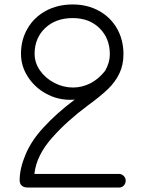

<svg xmlns="http://www.w3.org/2000/svg" viewBox="-20 -840 651 860"><path d="M513 -61Q525 -61 534 -52Q543 -43 543 -31Q543 -18 534.5 -9Q526 0 514 0H104Q87 0 77.5 -8.5Q68 -17 68 -33Q68 -85 94.5 -148Q121 -211 174 -268Q232 -332 315 -394Q308 -393 294 -393Q236 -393 185.5 -421Q135 -449 104.5 -496.5Q74 -544 74 -599Q74 -662 103.5 -712.5Q133 -763 185.5 -791.5Q238 -820 306 -820Q372 -820 424 -791Q476 -762 504.5 -711.5Q533 -661 533 -597Q533 -549 514.5 -510.5Q496 -472 462.5 -440Q429 -408 374 -368Q281 -299 216 -226Q143 -145 134 -61ZM307 -448Q347 -448 384 -466.5Q421 -485 451 -523Q472 -560 472 -597Q472 -668 426 -713.5Q380 -759 306 -759Q229 -759 182 -714Q135 -669 135 -599Q135 -559 159 -524.5Q183 -490 223 -469Q263 -448 307 -448Z"/></svg>

Font: Tsukimi Rounded
Style: Regular
Weight: 400
Designer: Takashi Funayama
Foundry: Takashi Funayama
Version: Version 1.032; ttfautohint (v1.8.3)